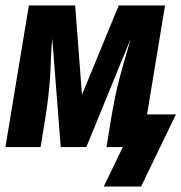

<svg xmlns="http://www.w3.org/2000/svg" viewBox="-26 -540 666 705"><path d="M355 145 425 0H365L382 -104Q388 -141 395.5 -178Q403 -215 412.5 -251.5Q422 -288 433 -324.5Q444 -361 454 -398L291 0H197L166 -398Q162 -361 161 -324.5Q160 -288 157.5 -251.5Q155 -215 150.5 -178Q146 -141 140 -104L123 0H-6L80 -520H250L275 -192L410 -520H580L514 -120H620L492 145Z"/></svg>

Font: Iosevka Heavy Extended Oblique
Style: Regular
Weight: 900
Width: 7
Italic angle: -9°
Monospace: yes
Designer: Belleve Invis
Foundry: Belleve Invis
Version: Version 32.5.0; ttfautohint (v1.8.4)